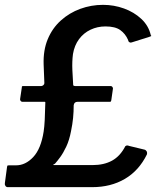

<svg xmlns="http://www.w3.org/2000/svg" viewBox="-43 -772 688 792"><path d="M-11 0Q-17 0 -20.5 -5Q-24 -10 -23 -16L-14 -83Q-13 -89 -11.5 -89.5Q-10 -90 -5 -90H23Q62 -90 94 -124Q126 -158 137 -229Q140 -248 141.5 -277Q143 -306 144 -350Q143 -352 142 -352Q141 -352 137 -352H49Q45 -352 42 -356Q39 -360 40 -364L47 -411Q47 -415 48 -416Q49 -417 53 -417H127Q131 -417 135.5 -420.5Q140 -424 140 -429L137 -506Q135 -565 154 -610.5Q173 -656 208 -687.5Q243 -719 288 -735.5Q333 -752 382 -752Q427 -752 468.5 -737Q510 -722 540 -694Q570 -666 579 -627Q582 -624 580.5 -623Q579 -622 573 -620L500 -597Q495 -595 490.5 -598Q486 -601 485 -608Q474 -633 453 -648Q432 -663 392 -663Q359 -663 330.5 -649.5Q302 -636 283 -610.5Q264 -585 258 -549Q254 -519 255.5 -483.5Q257 -448 259 -420Q262 -417 267 -417H414Q418 -417 420.5 -413.5Q423 -410 423 -407L416 -358Q415 -354 414 -353Q413 -352 409 -352H276Q270 -352 266 -348.5Q262 -345 261 -338Q261 -311 258.5 -285.5Q256 -260 250 -231Q243 -194 230.5 -167.5Q218 -141 205.5 -124Q193 -107 184 -97Q178 -94 176.5 -92.5Q175 -91 181 -91H338Q386 -91 419.5 -109.5Q453 -128 474 -169Q478 -172 481.5 -172Q485 -172 490 -170L552 -155Q558 -154 561.5 -148.5Q565 -143 563 -135Q530 -68 472 -34Q414 0 337 0H-11Z"/></svg>

Font: Libre Franklin Thin Medium
Style: Italic
Weight: 500
Italic angle: -8°
Version: Version 3.000